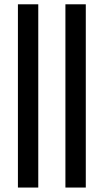

<svg xmlns="http://www.w3.org/2000/svg" viewBox="-20 -801 478 884"><path d="M281.2 62.5V-781.2H375V62.5ZM62.5 62.5V-781.2H156.2V62.5Z"/></svg>

Font: Michroma
Style: Regular
Weight: 400
Designer: Vernon Adams
Foundry: Vernon Adams
Version: Version 1.100; ttfautohint (v1.8.4.7-5d5b);gftools[0.9.29]